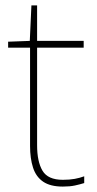

<svg xmlns="http://www.w3.org/2000/svg" viewBox="-20 -679 359 709"><path d="M212 -15Q237 -15 256 -18.5Q275 -22 291 -28V-3Q275 2 256.5 6Q238 10 212 10Q166 10 139.5 -8Q113 -26 102 -60Q91 -94 91 -140V-503H10V-525L90 -528L96 -659H117V-528H289V-503H117V-143Q117 -82 137 -48.5Q157 -15 212 -15Z"/></svg>

Font: Noto Sans Khmer Thin
Style: Regular
Weight: 250
Version: Version 2.003